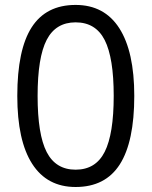

<svg xmlns="http://www.w3.org/2000/svg" viewBox="-20 -745 612 775"><path d="M522 -357.9Q522 -172.9 463.6 -81.5Q405.3 9.8 285.2 9.8Q169.9 9.8 109.9 -83.7Q49.8 -177.2 49.8 -357.9Q49.8 -544.4 107.9 -634.8Q166 -725.1 285.2 -725.1Q401.4 -725.1 461.7 -630.9Q522 -536.6 522 -357.9ZM131.8 -357.9Q131.8 -202.1 168.5 -131.1Q205.1 -60.1 285.2 -60.1Q366.2 -60.1 402.6 -132.1Q439 -204.1 439 -357.9Q439 -511.7 402.6 -583.3Q366.2 -654.8 285.2 -654.8Q205.1 -654.8 168.5 -584.2Q131.8 -513.7 131.8 -357.9Z"/></svg>

Font: f0_30457 
Style: Regular
Weight: 400
Foundry: Ascender Corporation
Version: Version 1.10